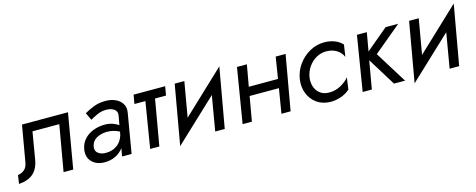

<svg xmlns="http://www.w3.org/2000/svg" viewBox="-47 -1009 3859 1557"><g transform="rotate(-15 1882.5 -230.5)"><path d="M517 -460 438 0H357L424 -385H199L161 -160Q148 -82 104 -44Q60 -6 -17 -1L-6 -73Q27 -78 49.5 -97.5Q72 -117 79 -160L131 -460Z M684 -352 655 -415Q689 -435 733.5 -452.5Q778 -470 833 -470Q881 -470 917.5 -453Q954 -436 973 -405Q992 -374 984 -330L928 0H848L860 -67Q834 -31 792 -10.5Q750 10 699 9Q635 9 596 -29.5Q557 -68 566 -133Q574 -182 604 -216Q634 -250 680 -268Q726 -286 781 -286Q818 -285 845.5 -275Q873 -265 893 -251L907 -330Q912 -363 887.5 -380.5Q863 -398 826 -399Q782 -400 746 -383.5Q710 -367 684 -352ZM646 -135Q641 -100 665 -81.5Q689 -63 725 -62Q783 -61 823 -89.5Q863 -118 879 -172L884 -199Q860 -212 834.5 -218.5Q809 -225 779 -225Q727 -224 690 -201.5Q653 -179 646 -135Z M1068 -460H1333L1320 -385H1228L1161 0H1084L1147 -385H1055Z M1494 -460 1443 -166 1799 -502 1710 0H1630L1680 -293L1325 41L1413 -460Z M1936 -460H2019L1987 -280H2232L2261 -460H2344L2263 0H2186L2220 -206H1974L1938 0H1860Z M2483 -230Q2476 -188 2487.5 -151Q2499 -114 2528 -90.5Q2557 -67 2602 -66Q2656 -65 2702 -90Q2748 -115 2775 -148L2761 -49Q2730 -21 2687.5 -5.5Q2645 10 2598 10Q2531 9 2484 -24Q2437 -57 2415 -111.5Q2393 -166 2402 -230Q2412 -297 2450.5 -351Q2489 -405 2546.5 -437.5Q2604 -470 2671 -470Q2716 -470 2755.5 -455Q2795 -440 2821 -411L2806 -311Q2791 -349 2754 -372Q2717 -395 2667 -395Q2621 -395 2582 -372.5Q2543 -350 2517 -312.5Q2491 -275 2483 -230Z M2943 -460H3026L2999 -305L3184 -460H3290L3058 -267L3224 0H3131L2986 -235L2945 0H2868Z M3462 -460 3411 -166 3767 -502 3678 0H3598L3648 -293L3293 41L3381 -460Z"/></g></svg>

Font: Von Book
Style: Italic
Weight: 400
Version: Version 4.000; ttfautohint (v1.8.4.7-5d5b)